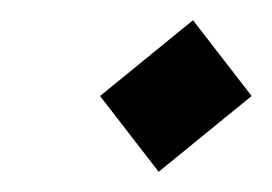

<svg xmlns="http://www.w3.org/2000/svg" viewBox="-20 -220 269 190"><path d="M229 -125 137 -50 79 -125 171 -200Z"/></svg>

Font: SOV_Meka
Style: Italic
Weight: 400
Italic angle: -13°
Version: Version 1.00